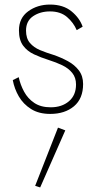

<svg xmlns="http://www.w3.org/2000/svg" viewBox="-20 -489 443 841"><path d="M62 -151Q69 -118 85.5 -87.5Q102 -57 130.5 -38Q159 -19 202 -19Q251 -19 282 -45.5Q313 -72 313 -119Q313 -149 296.5 -169.5Q280 -190 253 -203Q226 -216 194 -226Q159 -237 129 -251Q99 -265 81 -289.5Q63 -314 63 -356Q63 -410 103.5 -439.5Q144 -469 199 -469Q257 -469 293 -439.5Q329 -410 342 -372L316 -357Q302 -390 273.5 -414.5Q245 -439 199 -439Q156 -439 125 -418Q94 -397 94 -355Q94 -321 111 -301Q128 -281 155.5 -269.5Q183 -258 216 -248Q248 -237 277.5 -221Q307 -205 325.5 -180.5Q344 -156 344 -121Q344 -57 304 -23.5Q264 10 200 10Q150 10 116 -11.5Q82 -33 62.5 -66.5Q43 -100 36 -138ZM234 70 266 82 156 332 134 325Z"/></svg>

Font: Jost* Thin
Style: Regular
Weight: 200
Version: Version 3.7